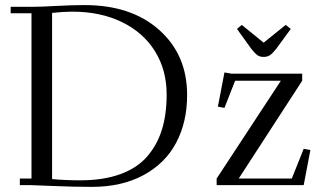

<svg xmlns="http://www.w3.org/2000/svg" viewBox="-20 -729 1281 756"><path d="M22 -676.8V-702.1H104Q139.2 -702.1 201.4 -705.6Q263.7 -709 313 -709Q497.1 -709 606.9 -611.1Q716.8 -513.2 716.8 -355Q716.8 -248.5 673.8 -167.2Q630.9 -85.9 545.4 -39.6Q460 6.8 341.8 6.8Q266.6 6.8 190.9 3.4Q115.2 0 104 0H58.1V-25.9H104V-676.8ZM185.1 -23.9Q234.9 -19 295.9 -19Q387.7 -19 454.3 -43.5Q521 -67.9 560.3 -113.8Q599.6 -159.7 617.9 -219.7Q636.2 -279.8 636.2 -356.9Q636.2 -453.1 590.3 -527.1Q544.4 -601.1 460 -642.1Q375.5 -683.1 265.1 -683.1Q230 -683.1 185.1 -678.2ZM833 0V-25.9L1085.9 -411.1H905.8L863.8 -304.2L837.9 -309.1L863.8 -443.8L891.1 -439H1169.9V-411.1L919.9 -25.9H1128.9L1175.8 -143.1L1202.1 -138.2L1175.8 0ZM913.1 -615.2 932.1 -630.9 1018.1 -561 1105 -630.9 1125 -615.2 1067.9 -537.1Q1053.2 -518.6 1043 -511.7Q1032.7 -504.9 1018.1 -504.9Q1003.4 -504.9 993.9 -511.5Q984.4 -518.1 969.2 -537.1Z"/></svg>

Font: Dehuti Alt
Style: Book
Weight: 400
Version: Version 1.2